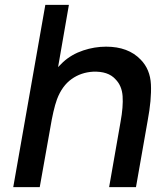

<svg xmlns="http://www.w3.org/2000/svg" viewBox="-20 -770 680 790"><path d="M587.5 -273 539.5 0H429L476 -268.5Q487.5 -331 484.5 -374.2Q481.5 -417.5 455 -444Q425 -477.5 362.5 -475Q313 -472 275 -445Q235.5 -417 214.5 -361.5Q210.5 -351 206.8 -337.5Q203 -324 199.5 -308.8Q196 -293.5 193 -277.8Q190 -262 187.5 -247L143.5 0H34.5L166.5 -750H263.5L219 -494L239.5 -514.5Q274.5 -546.5 322.5 -562.5Q369 -578 416.5 -578Q507.5 -578 558.5 -525Q598 -485 601 -422.5Q604 -360.5 587.5 -273Z"/></svg>

Font: Russisch Sans SemiBold
Style: Italic
Weight: 600
Width: 4
Italic angle: -10°
Designer: Michael Sharanda (font) & Cristiano Sobral (main changes)
Foundry: Michael Sharanda
Version: Version 2.00;September 8, 2020;FontCreator 13.0.0.2681 64-bi